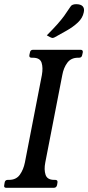

<svg xmlns="http://www.w3.org/2000/svg" viewBox="-29 -898 422 918"><path d="M187.5 -121Q180.8 -87 188.8 -62.5Q196.8 -38 229.8 -38H234.8Q247.8 -38 245.8 -25L243.8 -13Q240.8 0 227.8 0H1.2Q-11.8 0 -8.8 -13L-6.8 -25Q-4.8 -38 8.2 -38H14.2Q48.2 -38 65.8 -62.5Q83.2 -87 90 -121L171.2 -539Q177.5 -574 169.9 -598Q162.2 -622 128.2 -622H122.2Q109.2 -622 111.5 -635L114.2 -647Q116.2 -660 129.2 -660H355.8Q368.8 -660 366.8 -647L364 -635Q361.8 -622 348.8 -622H343.8Q310.8 -622 292.9 -598Q275 -574 268.8 -539ZM194.8 -729Q226.8 -761.2 245.5 -782.4Q264.2 -803.5 277.9 -822.2Q291.5 -841 307.8 -866Q312 -873.2 319.5 -875.6Q327 -878 335.2 -878Q357.2 -878 366.5 -867.8Q375.8 -857.5 371.5 -839Q366.2 -812 343.5 -790.6Q320.8 -769.2 290 -751.9Q259.2 -734.5 232.2 -719.5Q229 -718.5 226.1 -717.2Q223.2 -716 220.8 -716.8Q217 -716.8 209 -721.2Z"/></svg>

Font: Young Serif Light
Style: Italic
Weight: 300
Italic angle: -10.979°
Designer: Bastien Sozeau
Foundry: NBR — Bastien Sozeau
Version: Version 5.001